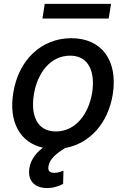

<svg xmlns="http://www.w3.org/2000/svg" viewBox="-20 -747 642 977"><path d="M264.2 -78.1C166.2 -78.1 135.7 -163.7 152.3 -266C169.4 -372.9 234.4 -463.8 337 -463.8C434.3 -463.8 464.8 -377.5 448.9 -274.9C431.1 -168 366.1 -78.1 264.2 -78.1ZM47.6 -274.9C23.4 -127.1 81.3 -21.7 198.2 4.6C154.1 38 132.1 77.8 128.6 116.1C122.2 176.8 160.2 209.9 219.8 209.9C254.6 209.9 283.7 198.5 301.1 188.6L302.9 121.1C292.3 125.7 276.6 132.5 257.1 132.5C230.5 132.5 222.7 119.7 226.9 97.7C233 60.7 269.2 32.3 312.1 6C436.8 -16.7 529.5 -119.3 553.6 -265.6C581.3 -437.9 498.6 -552.6 343 -552.6C191.1 -552.6 74.2 -442.5 47.6 -274.9ZM196 -652.7H533L545.1 -727.3H207.7Z"/></svg>

Font: Magic Ui Pro Medium
Style: Italic
Weight: 500
Italic angle: -9.39999°
Designer: Stefan Endress, Andreas Faust
Version: Version 1.000;FEAKit 1.0